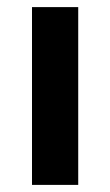

<svg xmlns="http://www.w3.org/2000/svg" viewBox="-20 -520 309 540"><path d="M70 -500H200V0H70Z"/></svg>

Font: PTSans
Style: Bold
Weight: 700
Designer: A.Korolkova, O.Umpeleva, V.Yefimov
Foundry: ParaType Ltd
Version: Version 2.003W OFL